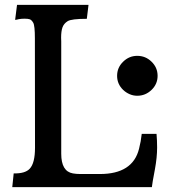

<svg xmlns="http://www.w3.org/2000/svg" viewBox="-20 -767 707 787"><path d="M621.6 -218.3Q624 -191.4 624 -162.6Q624 -122.1 615.2 -74.2Q603.5 -12.7 602.5 0H30.3L36.1 -56.2Q83 -55.2 101.6 -75.2Q123.5 -98.1 123.5 -161.6L123 -609.4Q123 -662.1 116.2 -673.8Q109.4 -685.5 101.8 -688Q94.2 -690.4 80.8 -690.4Q67.4 -690.4 57.6 -688.5Q45.9 -685.5 42 -685.5L49.8 -747.1H342.8L335.9 -689.9Q272.9 -689.9 257.3 -680.2Q241.7 -670.4 236.1 -654.8Q230.5 -639.2 230.5 -612.3L231 -597.2V-136.7Q231 -64.5 278.8 -56.2Q293 -53.7 309.1 -53.7H389.6Q523.9 -53.7 549.8 -156.7Q557.6 -186.5 561 -218.3ZM542.5 -374.5Q525.9 -374.5 511 -381.1Q496.1 -387.7 484.9 -398.4Q460 -422.4 460 -456.1Q460 -490.2 484.9 -514.2Q509.3 -538.1 542.5 -538.1Q576.7 -538.1 601.1 -514.2Q626 -490.2 626 -456.1Q626 -422.4 601.1 -398.4Q576.2 -374.5 542.5 -374.5Z"/></svg>

Font: HeadlandOne
Style: Regular
Weight: 400
Designer: Gary Lonergan
Foundry: Sorkin Type Co.
Version: Version 1.002